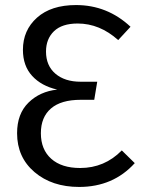

<svg xmlns="http://www.w3.org/2000/svg" viewBox="-20 -720 561 752"><path d="M277.8 -700.2Q400.4 -700.2 491.2 -615.2L442.9 -563Q370.6 -627.9 284.2 -627.9Q222.7 -627.9 191.4 -597.7Q160.2 -567.4 160.2 -518.1Q160.2 -462.9 197 -431.4Q233.9 -399.9 295.9 -399.9H360.8L349.1 -329.1H295.9Q219.2 -329.1 179.7 -295.2Q140.1 -261.2 140.1 -198.2Q140.1 -134.3 180.7 -98.1Q221.2 -62 293.9 -62Q389.6 -62 457 -130.9L507.8 -81.1Q423.3 12.2 290 12.2Q183.6 12.2 115.2 -45.9Q46.9 -104 46.9 -198.2Q46.9 -274.4 91.6 -318.1Q136.2 -361.8 204.1 -369.1Q142.1 -383.3 106 -422.6Q69.8 -461.9 69.8 -524.9Q69.8 -601.6 125 -650.9Q180.2 -700.2 277.8 -700.2Z"/></svg>

Font: Fira Sans Book
Style: Regular
Weight: 350
Designer: Carrois Corporate & Edenspiekermann AG
Foundry: Carrois Corporate GbR & Edenspiekermann AG
Version: Version 4.203;PS 004.203;hotconv 1.0.88;makeotf.lib2.5.64775